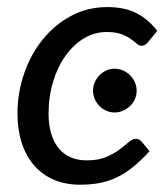

<svg xmlns="http://www.w3.org/2000/svg" viewBox="-20 -504 456 531"><path d="M28.3 0ZM393.6 -85.9Q368.7 -58.6 346.2 -40.8Q323.7 -22.9 301 -12.5Q278.3 -2 254.2 2.4Q230 6.8 201.7 6.8Q159.7 6.8 127.4 -7.6Q95.2 -22 73.2 -47.9Q51.3 -73.7 39.8 -109.9Q28.3 -146 28.3 -189.5Q28.3 -247.1 46.6 -300.3Q64.9 -353.5 97.9 -394.5Q130.9 -435.5 176.5 -460Q222.2 -484.4 276.9 -484.4Q325.2 -484.4 357.7 -467.5Q390.1 -450.7 415 -418.5L388.2 -386.2Q385.3 -382.3 380.9 -379.9Q376.5 -377.4 371.6 -377.4Q364.7 -377.4 358.2 -383.3Q351.6 -389.2 341.3 -396.5Q331.1 -403.8 315.2 -409.7Q299.3 -415.5 274.9 -415.5Q241.7 -415.5 212.6 -398.2Q183.6 -380.9 161.6 -350.3Q139.6 -319.8 127 -278.3Q114.3 -236.8 114.3 -189Q114.3 -159.7 121.1 -136Q127.9 -112.3 141.1 -95.5Q154.3 -78.6 174.1 -69.6Q193.8 -60.5 219.7 -60.5Q252 -60.5 273.7 -69.8Q295.4 -79.1 310.3 -90.3Q325.2 -101.6 335.7 -110.8Q346.2 -120.1 356 -120.1Q365.2 -120.1 372.1 -111.8L393.6 -85.9ZM357.9 -252.9Q357.9 -240.7 353 -229.7Q348.1 -218.8 339.6 -210.7Q331.1 -202.6 320.1 -197.8Q309.1 -192.9 296.9 -192.9Q284.7 -192.9 273.9 -197.8Q263.2 -202.6 255.1 -210.7Q247.1 -218.8 242.2 -229.7Q237.3 -240.7 237.3 -252.9Q237.3 -265.6 242.2 -276.6Q247.1 -287.6 255.1 -295.9Q263.2 -304.2 273.9 -309.1Q284.7 -314 296.9 -314Q309.1 -314 320.3 -309.1Q331.5 -304.2 339.8 -295.9Q348.1 -287.6 353 -276.6Q357.9 -265.6 357.9 -252.9Z"/></svg>

Font: Carlito
Style: Italic
Weight: 400
Italic angle: -7°
Designer: Lukasz Dziedzic
Foundry: tyPoland Lukasz Dziedzic
Version: Version 1.104